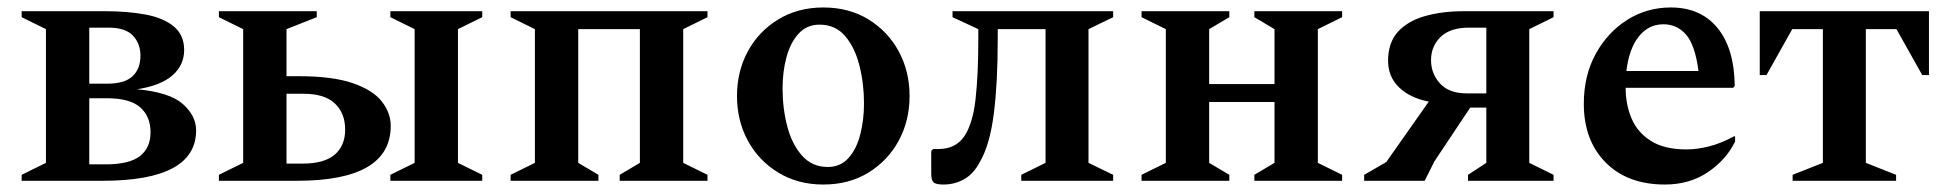

<svg xmlns="http://www.w3.org/2000/svg" viewBox="-20 -484 5207 514"><path d="M103 -406 38 -438V-454H262Q322 -454 370 -445Q418 -436 445.5 -413Q473 -390 473 -350Q473 -310 442 -282.5Q411 -255 347 -245Q434 -237 469.5 -205.5Q505 -174 505 -135Q505 0 254 0H38V-16L103 -48ZM270 -410H219V-260H267Q314 -260 335 -280Q356 -300 356 -335Q356 -367 336 -388.5Q316 -410 270 -410ZM266 -221H219V-44H262Q326 -44 354.5 -66Q383 -88 383 -130Q383 -172 355.5 -196.5Q328 -221 266 -221Z M1206 -406V-48L1271 -16V0H1025V-16L1090 -48V-406L1025 -438V-454H1271V-438ZM780 -280Q870 -280 924 -261.5Q978 -243 1002 -212.5Q1026 -182 1026 -147Q1026 0 775 0H566V-16L631 -48V-406L566 -438V-454H828V-438L747 -406V-280ZM793 -233H747V-46H790Q848 -46 876 -70Q904 -94 904 -137Q904 -181 876.5 -207Q849 -233 793 -233Z M1412 -406 1347 -438V-454H1874V-438L1809 -406V-48L1874 -16V0H1639V-16L1693 -48V-406H1528V-48L1582 -16V0H1347V-16L1412 -48Z M2184 10Q2116 10 2063.5 -22Q2011 -54 1982 -107.5Q1953 -161 1953 -227Q1953 -293 1982 -346.5Q2011 -400 2063.5 -432Q2116 -464 2184 -464Q2253 -464 2305 -432Q2357 -400 2386 -346.5Q2415 -293 2415 -227Q2415 -161 2386 -107.5Q2357 -54 2305 -22Q2253 10 2184 10ZM2196 -37Q2230 -37 2251.5 -61Q2273 -85 2283 -124Q2293 -163 2293 -207Q2293 -261 2280.5 -309.5Q2268 -358 2242 -388Q2216 -418 2174 -418Q2140 -418 2118 -394Q2096 -370 2085.5 -331Q2075 -292 2075 -248Q2075 -194 2087.5 -146Q2100 -98 2127 -67.5Q2154 -37 2196 -37Z M2651 -378Q2651 -262 2640.5 -179.5Q2630 -97 2604 -52Q2587 -19 2561.5 -4.5Q2536 10 2506 10Q2485 10 2479 4Q2473 -2 2473 -19V-80L2478 -85H2492Q2538 -85 2561 -118.5Q2584 -152 2591.5 -217.5Q2599 -283 2599 -378V-406L2530 -438V-454H2960V-438L2894 -406V-48L2960 -16V0H2714V-16L2779 -48V-406H2651Z M3101 -406 3036 -438V-454H3271V-438L3217 -406V-259H3392V-406L3338 -438V-454H3573V-438L3508 -406V-48L3573 -16V0H3338V-16L3392 -48V-211H3217V-48L3271 -16V0H3036V-16L3101 -48Z M3910 0V-16L3959 -48V-196H3916L3820 -52L3794 0H3632V-16L3691 -50L3805 -212Q3754 -222 3725 -250.5Q3696 -279 3696 -321Q3696 -370 3722.5 -399Q3749 -428 3795 -441Q3841 -454 3899 -454H4139V-438L4074 -406V-48L4139 -16V0ZM3907 -234H3959V-410H3913Q3862 -410 3836.5 -385Q3811 -360 3811 -323Q3811 -287 3835 -260.5Q3859 -234 3907 -234Z M4437 10Q4337 10 4278.5 -49Q4220 -108 4220 -206Q4220 -282 4252 -340Q4284 -398 4336.5 -431Q4389 -464 4453 -464Q4533 -464 4578 -409Q4623 -354 4624 -254L4620 -249H4332Q4332 -204 4348 -166.5Q4364 -129 4400 -106.5Q4436 -84 4495 -84Q4523 -84 4555 -92Q4587 -100 4622 -119H4625V-105Q4601 -56 4552 -23Q4503 10 4437 10ZM4433 -419Q4393 -419 4367 -386Q4341 -353 4334 -294H4527Q4518 -363 4494 -391Q4470 -419 4433 -419Z M4691 -283V-454H5144V-283H5126L5057 -406H4975V-48L5056 -16V0H4779V-16L4860 -48V-406H4778L4709 -283Z"/></svg>

Font: Spectral SemiBold
Style: Regular
Weight: 600
Designer: Jean-Baptiste Levee
Foundry: Production Type
Version: Version 2.001